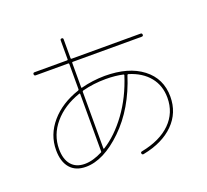

<svg xmlns="http://www.w3.org/2000/svg" viewBox="-140 -971 1281 1190"><g transform="rotate(-20 500.0 -376.0)"><path d="M549.8 -469.7Q468.8 -469.7 394.5 -450.2Q389.6 -448.2 389.6 -443.4V-70.3Q389.6 -66.4 394.5 -68.4Q479.5 -121.1 552.2 -220.7Q625 -320.3 667 -452.1Q668 -456.1 664.1 -458Q613.3 -469.7 549.8 -469.7ZM129.9 -160.2Q129.9 -92.8 161.1 -56.2Q192.4 -19.5 250 -19.5Q303.7 -19.5 368.2 -52.7Q370.1 -53.7 370.1 -59.6V-436.5Q370.1 -441.4 365.2 -440.4Q256.8 -403.3 193.4 -328.6Q129.9 -253.9 129.9 -160.2ZM110.4 -160.2Q110.4 -261.7 179.2 -341.8Q248 -421.9 365.2 -460.9Q370.1 -462.9 370.1 -467.8V-634.8Q370.1 -639.6 365.2 -639.6H150.4Q140.6 -639.6 140.1 -649.9Q139.6 -660.2 150.4 -660.2H365.2Q370.1 -660.2 370.1 -665V-790Q370.1 -799.8 379.9 -799.8Q389.6 -799.8 389.6 -790V-665Q389.6 -660.2 394.5 -660.2H849.6Q859.4 -660.2 859.9 -649.9Q860.4 -639.6 849.6 -639.6H394.5Q389.6 -639.6 389.6 -634.8V-473.6Q389.6 -467.8 394.5 -469.7Q468.8 -489.3 549.8 -490.2Q707 -490.2 798.3 -419.9Q889.6 -349.6 889.6 -230.5Q889.6 -124 816.4 -50.8Q743.2 22.5 612.3 47.9Q602.5 49.8 600.1 40Q597.7 30.3 608.4 28.3Q733.4 3.9 801.8 -63.5Q870.1 -130.9 870.1 -230.5Q870.1 -310.5 824.2 -367.2Q778.3 -423.8 693.4 -450.2Q688.5 -452.1 685.5 -447.3Q622.1 -247.1 494.6 -123.5Q367.2 0 250 0Q182.6 0 146.5 -42Q110.4 -84 110.4 -160.2Z"/></g></svg>

Font: Rounded-X Mgen+ 1m thin
Style: Regular
Weight: 100
Designer: [Source Han Sans]
Ryoko NISHIZUKA  (kana & ideographs); Paul D. Hunt (Latin, Greek & Cyrillic); Wenlong ZHANG  (bopomofo
Version: Version 1.059.20150602